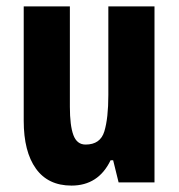

<svg xmlns="http://www.w3.org/2000/svg" viewBox="-20 -569 558 599"><path d="M462 -549V0H350L333 -69H325Q287 10 203 10Q130 10 92 -43Q54 -96 54 -192V-549H198V-236Q198 -177 209 -147.5Q220 -118 247 -118Q293 -118 305.5 -159Q318 -200 318 -273V-549Z"/></svg>

Font: Noto Sans Tamil ExtraCondensed ExtraBold
Style: Regular
Weight: 800
Width: 2
Designer: Jelle Bosma - Monotype Design Team
Foundry: Monotype Imaging Inc.
Version: Version 2.004; ttfautohint (v1.8.4.7-5d5b)